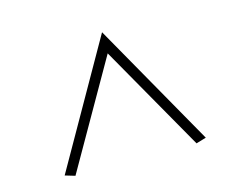

<svg xmlns="http://www.w3.org/2000/svg" viewBox="-73 -813 840 678"><g transform="rotate(-15 347.0 -474.5)"><path d="M125.7 -241.6 347.5 -629.7 568.3 -241.6 605 -252.5 347.5 -706.9 89.1 -252.5Z"/></g></svg>

Font: Biblismive
Style: Regular
Weight: 400
Designer: Susan Drake
Foundry: Susan Drake
Version: Version 1.0; ttfautohint (v1.8.4.7-5d5b)